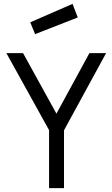

<svg xmlns="http://www.w3.org/2000/svg" viewBox="-20 -970 580 990"><path d="M310 -298 527 -696H441L271 -384L99 -696H13L233 -299V0H310ZM136 -855 161 -794 381 -880 354 -950Z"/></svg>

Font: TitilliumText22L
Style: 400 wt
Weight: 400
Designer: Campivisivi
Foundry: Campivisivi
Version: 1.000